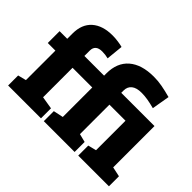

<svg xmlns="http://www.w3.org/2000/svg" viewBox="-145 -1064 1356 1356"><g transform="rotate(45 532.5 -386.0)"><path d="M41.5 0V-100.1L103.5 -115.7V-410.2H27.3V-528.3H103.5V-581.5Q103.5 -673.3 158.9 -722.7Q214.4 -772 314 -772Q340.3 -772 369.6 -767.8Q398.9 -763.7 415.5 -758.8L402.8 -632.3Q374 -640.1 341.8 -640.1Q274.9 -640.1 274.9 -581.5V-528.3H397.5V-410.2H274.9V-115.7L369.6 -100.1V0ZM397.9 0V-100.1L471.7 -115.7V-410.2H395.5V-528.3H471.7V-551.3Q471.7 -657.7 537.8 -714.8Q604 -772 725.6 -772Q767.6 -772 807.6 -764.6Q847.7 -757.3 900.4 -743.2L877.4 -609.4Q838.9 -619.6 807.4 -625Q775.9 -630.4 744.6 -630.4Q694.3 -630.4 668.7 -609.6Q643.1 -588.9 643.1 -551.3V-528.3H975.1V-115.7L1048.3 -100.1V0H741.7V-100.1L803.7 -115.7V-410.2H643.1V-115.7L705.6 -100.1V0Z"/></g></svg>

Font: Roboto Slab Black
Style: Regular
Weight: 900
Designer: Google
Version: Version 2.000; ttfautohint (v1.8.1.43-b0c9)